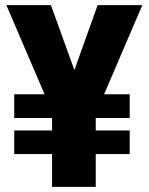

<svg xmlns="http://www.w3.org/2000/svg" viewBox="-20 -731 581 751"><path d="M487.3 -220.7V-128.4H354.5V0H183.6V-128.4H35.6V-220.7H183.6V-269.5H35.6V-362.3H154.3L4.9 -710.9H179.2L271 -457L361.8 -710.9H536.6L387.2 -362.3H487.3V-269.5H354.5V-220.7Z"/></svg>

Font: Vazirmatn RD Black
Style: Regular
Weight: 900
Designer: Saber Rastikerdar
Foundry: Saber Rastikerdar
Version: Version 32.102